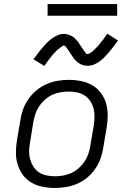

<svg xmlns="http://www.w3.org/2000/svg" viewBox="-20 -924 640 952"><path d="M252 8Q221 8 191 2Q161 -4 136 -18.5Q111 -33 94 -56Q77 -79 68 -107Q59 -135 59 -166Q59 -197 64 -228L81 -328Q85 -355 94.5 -382Q104 -409 121.5 -433.5Q139 -458 162 -477Q185 -496 212 -507.5Q239 -519 266.5 -523.5Q294 -528 321 -528Q352 -528 382 -522Q412 -516 437 -501.5Q462 -487 479.5 -464Q497 -441 505.5 -413Q514 -385 514 -354Q514 -323 509 -292L492 -192Q488 -165 478.5 -138Q469 -111 452 -86.5Q435 -62 412 -43Q389 -24 362 -12.5Q335 -1 307 3.5Q279 8 252 8ZM252 -50Q272 -50 293 -53.5Q314 -57 333.5 -66Q353 -75 370 -90Q387 -105 399 -123Q411 -141 418 -161Q425 -181 428 -202L445 -302Q448 -323 448.5 -344.5Q449 -366 444 -385.5Q439 -405 428 -422Q417 -439 400.5 -450Q384 -461 363.5 -465.5Q343 -470 322 -470Q302 -470 280.5 -466.5Q259 -463 239.5 -454Q220 -445 203 -430Q186 -415 174 -397Q162 -379 155.5 -359Q149 -339 145 -318L129 -218Q125 -197 124.5 -175.5Q124 -154 129.5 -134.5Q135 -115 145.5 -98Q156 -81 172.5 -70Q189 -59 210 -54.5Q231 -50 252 -50ZM200 -597 146 -630Q159 -648 170.5 -663Q182 -678 192.5 -690Q203 -702 212.5 -712Q222 -722 236.5 -732.5Q251 -743 266 -749.5Q281 -756 297 -756Q303 -756 308 -755Q313 -754 318 -752.5Q323 -751 327.5 -749Q332 -747 337 -744.5Q342 -742 345.5 -739Q349 -736 352.5 -732.5Q356 -729 359.5 -725Q363 -721 366.5 -717Q370 -713 372 -709Q374 -705 377 -701Q380 -697 383 -692.5Q386 -688 389 -683.5Q392 -679 395 -674.5Q398 -670 401 -667Q404 -664 406 -660Q408 -656 414 -656Q418 -656 421.5 -658Q425 -660 428.5 -662Q432 -664 436 -667Q440 -670 444 -674Q448 -678 449 -679Q450 -680 452.5 -682.5Q455 -685 457.5 -687.5Q460 -690 463 -693Q466 -696 468.5 -699Q471 -702 473.5 -705.5Q476 -709 479 -713Q482 -717 485.5 -720.5Q489 -724 492 -728.5Q495 -733 498.5 -737.5Q502 -742 505 -746.5Q508 -751 512 -757L565 -723Q552 -705 540.5 -690Q529 -675 518.5 -663Q508 -651 498.5 -641Q489 -631 475 -620.5Q461 -610 446 -604Q431 -598 415 -598Q409 -598 404 -598.5Q399 -599 393.5 -600.5Q388 -602 383.5 -604Q379 -606 374.5 -608.5Q370 -611 366.5 -614Q363 -617 359 -620.5Q355 -624 351.5 -628Q348 -632 345 -636Q342 -640 339.5 -644Q337 -648 334 -652Q331 -656 328.5 -660.5Q326 -665 322.5 -669.5Q319 -674 316.5 -678.5Q314 -683 311 -686Q308 -689 305.5 -693.5Q303 -698 297 -698Q293 -698 289.5 -695.5Q286 -693 283 -691Q280 -689 276 -686Q272 -683 267.5 -679Q263 -675 262 -674Q261 -673 258.5 -670.5Q256 -668 253.5 -665.5Q251 -663 248 -660Q245 -657 242.5 -654Q240 -651 237.5 -647.5Q235 -644 232 -640.5Q229 -637 226 -633Q223 -629 219.5 -624.5Q216 -620 213 -615.5Q210 -611 206.5 -606.5Q203 -602 200 -597ZM216 -846V-904H561V-846Z"/></svg>

Font: Iosevka Aile Light
Style: Italic
Weight: 300
Italic angle: -9°
Designer: Belleve Invis
Foundry: Belleve Invis
Version: Version 31.1.0; ttfautohint (v1.8.4)